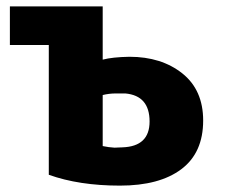

<svg xmlns="http://www.w3.org/2000/svg" viewBox="-20 -561 706 602"><path d="M11 -541H302V-374Q332 -382 386 -383Q486 -383 551.5 -331Q617 -279 617 -183Q617 -82 548.5 -30.5Q480 21 356 21Q228 21 133 -13V-420H11ZM449 -180Q449 -261 373 -268H343Q322 -268 302 -263V-103Q321 -99 339 -98Q343 -98 351 -98.5Q359 -99 364 -99Q449 -102 449 -180Z"/></svg>

Font: Repo
Style: ExtraBold
Weight: 800
Designer: Stefan Peev
Foundry: Context Ltd
Version: Version 001.000